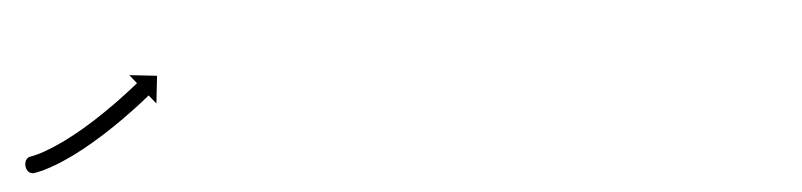

<svg xmlns="http://www.w3.org/2000/svg" viewBox="-25 -182 948 227"><g transform="rotate(-5 449.5 -68.0)"><path d="M6.7 -35.4C-3.6 -34.3 -2.6 -15 8.6 -15.5L7.7 -35.5C1.6 -35.2 5.1 -15.1 8.8 -15.5C8.8 -15.5 8.9 -15.6 8.9 -15.6C9 -15.6 9.1 -15.6 9.1 -15.6C10.4 -15.7 11.7 -16 13 -16.2C13 -16.2 13 -16.2 13.1 -16.2C13.2 -16.2 13.2 -16.3 13.2 -16.3C15.6 -16.8 17.9 -17.3 20.2 -17.9C20.2 -17.9 20.3 -18 20.3 -18C20.4 -18 20.5 -18 20.5 -18C23.6 -18.9 26.8 -19.9 29.9 -21C29.9 -21 30 -21 30 -21C30.1 -21 30.1 -21.1 30.1 -21.1C33.9 -22.4 37.7 -23.9 41.5 -25.4C41.5 -25.4 41.5 -25.4 41.6 -25.5C41.6 -25.5 41.6 -25.5 41.6 -25.5C45.9 -27.3 50.1 -29.2 54.3 -31.2C54.3 -31.2 54.3 -31.2 54.4 -31.2C54.4 -31.2 54.5 -31.2 54.5 -31.2C59 -33.4 63.4 -35.7 67.9 -38.1C67.9 -38.1 67.9 -38.1 67.9 -38.1C67.9 -38.1 68 -38.1 68 -38.1C72.6 -40.6 77.1 -43.2 81.6 -45.8C81.6 -45.8 81.7 -45.8 81.7 -45.9C81.7 -45.9 81.7 -45.9 81.7 -45.9C86.3 -48.6 90.7 -51.3 95.2 -54.1C95.2 -54.1 95.2 -54.2 95.2 -54.2C95.3 -54.2 95.3 -54.2 95.3 -54.2C99.6 -57 103.9 -59.8 108.1 -62.6C108.1 -62.6 108.2 -62.7 108.2 -62.7C108.2 -62.7 108.2 -62.7 108.2 -62.7C112.2 -65.4 116.2 -68.2 120.1 -70.9C120.1 -70.9 120.1 -71 120.1 -71C120.1 -71 120.1 -71 120.1 -71C123.7 -73.5 127.2 -76.1 130.6 -78.6C130.6 -78.6 130.7 -78.6 130.7 -78.7C130.7 -78.7 130.7 -78.7 130.7 -78.7C133.6 -80.9 136.5 -83.1 139.5 -85.3L139.5 -85.3L139.5 -85.3C141.7 -87.1 144 -88.8 146.2 -90.5L146.2 -90.6L146.2 -90.6C147.7 -91.7 149.1 -92.8 150.5 -94L150.5 -94L150.5 -94C151 -94.4 151.5 -94.8 152 -95.2L160.3 -84.9L163.9 -117.5L131.3 -121.1L139.5 -110.8C139 -110.4 138.5 -110 138 -109.6L138.1 -109.6L138.1 -109.6C136.7 -108.5 135.2 -107.4 133.8 -106.3L133.8 -106.3L133.9 -106.3C131.7 -104.6 129.5 -102.9 127.3 -101.2L127.3 -101.2L127.3 -101.2C124.5 -99 121.6 -96.8 118.7 -94.7C118.7 -94.7 118.7 -94.7 118.7 -94.7C118.7 -94.7 118.8 -94.7 118.8 -94.7C115.3 -92.2 111.9 -89.7 108.5 -87.2C108.5 -87.2 108.5 -87.2 108.5 -87.3C108.5 -87.3 108.5 -87.3 108.5 -87.3C104.7 -84.6 100.8 -81.9 96.9 -79.2C96.9 -79.2 97 -79.2 97 -79.2C97 -79.2 97 -79.3 97 -79.3C92.9 -76.5 88.7 -73.7 84.5 -71C84.5 -71 84.5 -71 84.5 -71C84.5 -71.1 84.6 -71.1 84.6 -71.1C80.2 -68.4 75.9 -65.7 71.5 -63.1C71.5 -63.1 71.5 -63.1 71.5 -63.1C71.6 -63.1 71.6 -63.1 71.6 -63.1C67.2 -60.6 62.8 -58.1 58.4 -55.7C58.4 -55.7 58.4 -55.7 58.5 -55.7C58.5 -55.7 58.5 -55.8 58.5 -55.8C54.3 -53.5 50 -51.3 45.7 -49.2C45.7 -49.2 45.7 -49.2 45.7 -49.2C45.8 -49.3 45.8 -49.3 45.8 -49.3C41.8 -47.4 37.8 -45.6 33.8 -43.9C33.8 -43.9 33.8 -43.9 33.9 -43.9C33.9 -43.9 34 -44 34 -44C30.4 -42.5 26.9 -41.2 23.3 -39.9C23.3 -39.9 23.4 -39.9 23.4 -39.9C23.5 -39.9 23.5 -39.9 23.5 -39.9C20.7 -39 17.8 -38.1 14.9 -37.2C14.9 -37.2 15 -37.2 15 -37.3C15.1 -37.3 15.1 -37.3 15.1 -37.3C13.1 -36.8 11.1 -36.3 9.1 -35.8C9.1 -35.8 9.1 -35.8 9.2 -35.9C9.3 -35.9 9.3 -35.9 9.3 -35.9C8.4 -35.7 7.4 -35.5 6.5 -35.4C6.5 -35.4 6.5 -35.4 6.6 -35.4C6.7 -35.4 6.7 -35.4 6.7 -35.4Z"/></g></svg>

Font: FRB American Cursive Just Arrows Extrabold
Style: Bold Italic
Weight: 800
Italic angle: -25°
Version: Version 2.0;Modular Font Editor K font №1